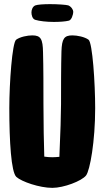

<svg xmlns="http://www.w3.org/2000/svg" viewBox="-20 -887 505 928"><path d="M151 -791C170 -785 206 -781 240 -781C269 -781 296 -783 312 -787C325 -789 334 -815 334 -831C334 -839 325 -855 310 -861C300 -864 259 -867 222 -867C191 -867 162 -865 151 -861C138 -856 132 -840 132 -827C132 -815 136 -795 151 -791ZM440 -364C440 -485 427 -681 408 -695C389 -709 353 -716 330 -716C290 -716 279 -700 277 -638C275 -569 275 -458 275 -384C275 -342 272 -236 267 -129C255 -128 243 -127 233 -127C220 -127 207 -128 194 -130C192 -195 190 -288 190 -384C190 -456 190 -564 188 -633C187 -699 177 -716 136 -716C113 -716 77 -709 58 -695C39 -681 25 -485 25 -364C25 -204 34 -55 59 -32C84 -9 171 21 233 21C288 21 375 -12 396 -39C415 -64 440 -204 440 -364Z"/></svg>

Font: Manosque
Style: Regular
Weight: 400
Designer: Ariel Martín Pérez
Foundry: Ariel Martín Pérez
Version: Version 1.005;hotconv 1.0.109;makeotfexe 2.5.65596